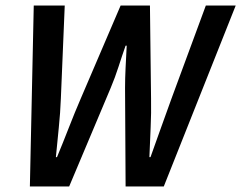

<svg xmlns="http://www.w3.org/2000/svg" viewBox="-20 -674 872 694"><path d="M88 0 102 -654H214L200 -318Q198 -266 192.5 -212.5Q187 -159 182 -106H186Q208 -159 229 -213Q250 -267 272 -318L416 -654H522L526 -318Q527 -266 524.5 -212.5Q522 -159 520 -106H524Q543 -159 562 -212.5Q581 -266 600 -318L724 -654H832L572 0H434L432 -356Q432 -390 434 -430.5Q436 -471 438 -509H434Q421 -472 408.5 -433Q396 -394 380 -356L230 0Z"/></svg>

Font: Source Sans 3 SemiBold
Style: Italic
Weight: 600
Italic angle: -11°
Designer: Paul D. Hunt
Foundry: Adobe
Version: Version 3.046;hotconv 1.0.118;makeotfexe 2.5.65603